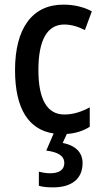

<svg xmlns="http://www.w3.org/2000/svg" viewBox="-20 -570 441 830"><path d="M337 135C337 87 304 58 251 48L269 9C305 7 340 -4 368 -22V-106C333 -87 297 -75 258 -75C184 -75 146 -140 146 -267C146 -397 184 -464 258 -464C287 -464 318 -455 347 -440L377 -521C344 -539 302 -550 254 -550C119 -550 45 -447 45 -267C45 -98 105 -9 212 7L180 81C228 87 258 102 258 135C258 163 237 179 197 179C180 179 163 176 148 172V233C163 238 184 240 210 240C291 240 337 202 337 135Z"/></svg>

Font: Noto Sans Thai Looped Condensed Medium
Style: Regular
Weight: 500
Width: 3
Designer: Sasikarn Vongin, Ben Mitchell
Foundry: The Fontpad Ltd
Version: Version 1.001